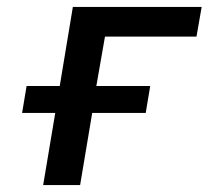

<svg xmlns="http://www.w3.org/2000/svg" viewBox="-20 -536 640 556"><path d="M105 0H212L247 -209H402L415 -287H259L284 -430H549L564 -516H191L153 -287H57L44 -209H140Z"/></svg>

Font: IBM Mono Medium
Style: Italic
Weight: 500
Italic angle: -9°
Monospace: yes
Designer: Mike Abbink, Paul van der Laan, Pieter van Rosmalen
Foundry: Bold Monday
Version: Version 2.3